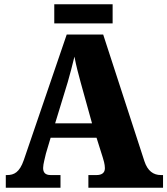

<svg xmlns="http://www.w3.org/2000/svg" viewBox="-20 -875 780 895"><path d="M233 -766H505V-855H233ZM7 0H262V-59H216C190 -59 181 -72 181 -92C181 -111 191 -143 194 -159L216 -233H430L459 -141C462 -132 469 -109 469 -91C469 -66 450 -59 430 -59H392V0H740V-59H730C695 -59 668 -78 653 -124L461 -714H291L91 -129C71 -71 45 -59 13 -59H7ZM237 -300 296 -493C306 -528 317 -569 327 -611C335 -568 346 -528 356 -491L409 -300Z"/></svg>

Font: Noto Serif Georgian SemiCondensed Black
Style: Regular
Weight: 900
Width: 4
Designer: Monotype Design Team, Akaki Razmadze
Foundry: Google LLC
Version: Version 2.003